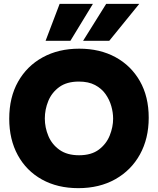

<svg xmlns="http://www.w3.org/2000/svg" viewBox="-20 -970 821 998"><path d="M387 8Q279 8 198 -37Q117 -82 72.5 -163.5Q28 -245 28 -353Q28 -464 74 -545.5Q120 -627 202 -672Q284 -717 392 -717Q499 -717 580 -673Q661 -629 707 -548.5Q753 -468 753 -358Q753 -250 707.5 -167.5Q662 -85 579.5 -38.5Q497 8 387 8ZM391 -163Q455 -163 494 -192.5Q533 -222 550.5 -266Q568 -310 568 -353Q568 -385 558.5 -418.5Q549 -452 528.5 -481Q508 -510 474 -528Q440 -546 390 -546Q327 -546 288 -517.5Q249 -489 231 -445Q213 -401 213 -354Q213 -307 231.5 -263Q250 -219 289.5 -191Q329 -163 391 -163ZM412 -758 532 -950H704L548 -758ZM217 -758 290 -950H463L346 -758Z"/></svg>

Font: Onest Black
Style: Regular
Weight: 900
Designer: Dmitri Voloshin, Andrey Kudryavtsev
Foundry: Dmitri Voloshin, Andrey Kudryavtsev
Version: Version 1.000;gftools[0.9.33]